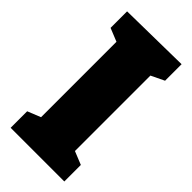

<svg xmlns="http://www.w3.org/2000/svg" viewBox="-225 -766 822 822"><g transform="rotate(45 186.5 -355.0)"><path d="M349 -610 270 -572 289 -600V-105L270 -132L349 -100V0H24V-100L101 -131L84 -105V-600L108 -571L24 -605V-705L349 -710Z"/></g></svg>

Font: Bitter Thin Black
Style: Regular
Weight: 900
Version: Version 3.020